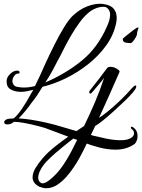

<svg xmlns="http://www.w3.org/2000/svg" viewBox="-20 -631 756 1020"><path d="M594 164Q552 164 507.5 152.5Q463 141 424 125.5Q385 110 356 100Q303 81 257 63Q211 45 192 41Q95 16 55 16Q48 21 42 24.5Q36 28 29 29Q26 30 20 30Q2 30 2 18Q2 11 13 4Q21 0 31.5 -0.5Q42 -1 53 -2Q76 -22 96.5 -53Q117 -84 126 -100Q134 -114 141.5 -127.5Q149 -141 157 -154Q141 -150 124 -146.5Q107 -143 91 -143Q62 -143 38.5 -155Q15 -167 15 -199Q15 -220 33.5 -238Q52 -256 72 -256Q84 -256 84 -246Q84 -240 75 -240Q64 -240 55 -227Q46 -214 46 -200Q46 -190 52.5 -180.5Q59 -171 75 -169Q90 -166 107 -166Q136 -166 166 -174Q180 -202 192.5 -229.5Q205 -257 217 -284Q242 -339 268 -391Q294 -443 319 -484Q344 -525 364 -545Q402 -581 440.5 -596Q479 -611 510 -611Q516 -611 522 -610.5Q528 -610 533 -609Q570 -603 585 -583.5Q600 -564 600 -537Q600 -523 597 -508Q584 -445 544.5 -390Q505 -335 449 -290.5Q393 -246 329.5 -215Q266 -184 206 -170Q193 -148 178.5 -126.5Q164 -105 147 -84Q137 -69 118 -45.5Q99 -22 79 -2Q93 -1 109.5 0.5Q126 2 145 5Q228 18 311.5 43.5Q395 69 477 90Q500 96 542.5 105Q585 114 622 114Q658 114 677 101Q692 92 692 76Q692 64 681 56Q675 51 675 48Q675 38 687 45Q700 54 705.5 66Q711 78 711 91Q711 106 705.5 118.5Q700 131 692 136Q651 164 594 164ZM221 -193Q332 -241 416 -310Q500 -379 549 -492Q565 -527 565 -553Q565 -574 552 -586Q545 -595 529 -595Q496 -595 461 -572Q431 -550 404.5 -514Q378 -478 355 -438Q332 -398 314.5 -362.5Q297 -327 285 -306Q277 -290 260.5 -259Q244 -228 221 -193ZM674 -402Q661 -402 646.5 -405Q632 -408 632 -424Q632 -426 645.5 -437Q659 -448 673.5 -459.5Q688 -471 691 -473Q710 -486 713 -486Q718 -486 713 -473.5Q708 -461 708 -450Q708 -445 701.5 -433Q695 -421 687 -411.5Q679 -402 674 -402ZM208 367Q203 365 197.5 363.5Q192 362 189 361Q170 351 161.5 338.5Q153 326 153 311Q153 288 168.5 262Q184 236 208 208Q234 178 273 147Q312 116 353.5 87.5Q395 59 427 38Q458 -26 484.5 -88Q511 -150 533 -217Q523 -203 503 -180Q483 -157 469 -140Q465 -134 460 -134Q454 -134 454 -141Q454 -147 458 -151Q483 -182 509 -216Q535 -250 548 -268Q553 -276 567 -276Q584 -276 601 -265.5Q618 -255 615 -249Q588 -188 561 -126.5Q534 -65 506 -5Q519 -12 549 -36Q579 -60 615 -94Q651 -128 682 -164Q694 -177 700 -177Q706 -177 703 -166.5Q700 -156 686 -140Q670 -121 642.5 -94.5Q615 -68 584.5 -40.5Q554 -13 527.5 8.5Q501 30 486 38Q455 104 426 162.5Q397 221 372 257Q356 282 333 308Q310 334 283 351.5Q256 369 225 369Q221 369 217 368.5Q213 368 208 367ZM198 341Q202 343 206 343Q222 343 246 323Q284 292 312.5 250.5Q341 209 364 163.5Q387 118 408 76Q369 105 319.5 144.5Q270 184 231 223Q211 243 197 268Q183 293 183 313Q183 332 198 341Z"/></svg>

Font: Allura
Style: Regular
Weight: 400
Designer: Robert E. Leuschke
Foundry: Robert E. Leuschke
Version: Version 1.110